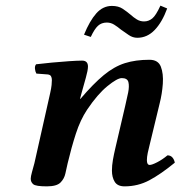

<svg xmlns="http://www.w3.org/2000/svg" viewBox="-20 -651 646 681"><path d="M491 -575Q507 -575 520 -585.5Q533 -596 549 -631L573 -621Q555 -572 528.5 -544.5Q502 -517 467 -517Q451 -517 437 -526.5Q423 -536 409 -546Q397 -556 385 -563.5Q373 -571 359 -571Q340 -571 327.5 -559.5Q315 -548 302 -520L278 -528Q298 -577 321.5 -603.5Q345 -630 377 -630Q400 -630 415 -620Q430 -610 443 -599Q454 -589 465.5 -582Q477 -575 491 -575ZM389 -125 424 -275Q430 -300 434.5 -322.5Q439 -345 435.5 -359.5Q432 -374 412 -374Q396 -374 361 -345.5Q326 -317 289 -262Q265 -226 249 -176.5Q233 -127 220 -72Q216 -55 212 -36Q208 -17 194.5 -3.5Q181 10 146 10Q107 10 98 2.5Q89 -5 89 -17Q89 -25 93.5 -41Q98 -57 102 -72L158 -321Q162 -339 163 -349.5Q164 -360 164 -367Q164 -375 161 -380.5Q158 -386 149 -387L109 -390Q105 -397 104 -407Q103 -417 108 -423Q132 -426 164 -429Q196 -432 225.5 -434Q255 -436 271 -436Q292 -436 292 -415Q292 -402 284.5 -375.5Q277 -349 269 -320L264 -301L265 -300Q311 -354 348 -384.5Q385 -415 423 -427Q461 -439 510 -439Q541 -439 550.5 -414.5Q560 -390 557.5 -354Q555 -318 546 -283L510 -134Q507 -123 504 -108.5Q501 -94 501 -83Q501 -66 511 -66Q519 -66 537.5 -75.5Q556 -85 574 -100Q585 -100 591.5 -92.5Q598 -85 600 -74Q550 -33 509.5 -11.5Q469 10 422 10Q397 10 387 -6Q377 -22 377 -46Q377 -64 380.5 -84Q384 -104 389 -125Z"/></svg>

Font: Libertinus Serif SemiBold
Style: Italic
Weight: 600
Italic angle: -11.5°
Designer: Philipp H. Poll, Khaled Hosny
Foundry: Caleb Maclennan
Version: Version 7.051;RELEASE